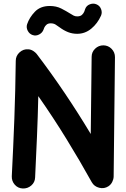

<svg xmlns="http://www.w3.org/2000/svg" viewBox="-20 -981 698 1065"><path d="M106.4 64.5Q79.6 63.5 62 43.5Q44.4 23.4 45.4 -3.4Q53.7 -166 59.6 -322.3Q65.4 -478.5 67.4 -643.6Q67.4 -671.4 88.6 -690.7Q109.9 -710 137.7 -707.5Q151.9 -706.5 164.6 -698.2Q177.2 -689.9 183.6 -681.6Q264.6 -575.2 340.1 -463.1Q415.5 -351.1 483.4 -237.8L488.3 -665.5Q488.3 -692.4 507.6 -710.9Q526.9 -729.5 553.7 -729.5Q580.6 -729 599.1 -710Q617.7 -690.9 617.7 -664.1L610.4 -1.5Q609.9 13.7 602.5 28.3Q595.2 43 581.5 52.2Q558.1 67.4 530.3 60.5Q502.4 53.7 488.8 29.3Q422.4 -90.3 348.1 -210.9Q273.9 -331.5 192.4 -447.8Q189.9 -335 185.1 -223.1Q180.2 -111.3 174.8 3.4Q173.8 30.3 153.6 47.9Q133.3 65.4 106.4 64.5ZM161.1 -786.6Q143.1 -792.5 133.8 -810.5Q124.5 -828.6 130.4 -846.7Q143.1 -884.3 173.6 -916Q204.1 -947.8 255.9 -947.8Q292.5 -947.8 320.1 -933.6Q347.7 -919.4 370.1 -905.3Q379.9 -898.9 388.4 -894.5Q397 -890.1 408.2 -890.1Q425.8 -890.1 434.8 -898.7Q443.8 -907.2 447.8 -917.5Q451.7 -927.7 452.6 -931.6Q459.5 -950.2 478.8 -957.3Q498 -964.4 515.1 -957Q533.2 -949.7 540.5 -930.9Q547.9 -912.1 540.5 -894.5Q521 -850.6 486.3 -822Q451.7 -793.5 408.2 -793.5Q381.3 -793.5 357.7 -802.7Q334 -812 311 -829.1Q298.8 -838.4 287.8 -845Q276.9 -851.6 261.2 -851.6Q246.6 -851.6 238 -844Q229.5 -836.4 225.8 -828.1Q222.2 -819.8 221.7 -817.4Q215.3 -799.3 197.3 -789.8Q179.2 -780.3 161.1 -786.6Z"/></svg>

Font: Mikhak-DS2-FD Bold
Style: Regular
Weight: 700
Designer: Amin Abedi
Version: Version 3.4